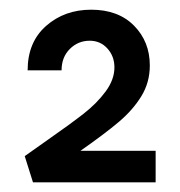

<svg xmlns="http://www.w3.org/2000/svg" viewBox="-20 -782 371 396"><path d="M301 -471V-406H48L31 -460L72 -489Q125 -526 152.5 -547.5Q180 -569 198 -593.5Q216 -618 216 -643Q216 -666 201.5 -682Q187 -698 165 -698Q141 -698 124 -681Q107 -664 107 -637H37Q37 -695 75 -728.5Q113 -762 168 -762Q224 -762 256.5 -729Q289 -696 289 -647Q289 -612 271.5 -583.5Q254 -555 225 -530.5Q196 -506 146 -471Z"/></svg>

Font: Ysabeau SC Semibold
Style: Regular
Weight: 600
Designer: Christian Thalmann (Catharsis Fonts)
Version: Version 0.003